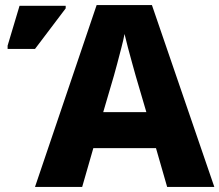

<svg xmlns="http://www.w3.org/2000/svg" viewBox="-20 -737 865 757"><path d="M639 0 595 -153H348L304 0H118L361 -717H579L825 0ZM515 -438Q510 -456 501.5 -486.5Q493 -517 484.5 -549Q476 -581 471 -603Q467 -581 458.5 -548.5Q450 -516 442 -485.5Q434 -455 429 -438L387 -295H557ZM10 -544V-557L57 -714H239V-704L118 -544Z"/></svg>

Font: Noto Sans ExtraBold
Style: Regular
Weight: 800
Designer: Monotype Design Team
Foundry: Monotype Imaging Inc.
Version: Version 2.007